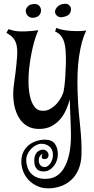

<svg xmlns="http://www.w3.org/2000/svg" viewBox="-20 -650 503 1032"><path d="M418 184.6Q416 227.5 401.9 260.7Q387.7 293.9 364.3 315.9Q340.8 337.9 310.1 349.6Q279.3 361.3 244.1 362.3Q209 363.3 181.2 350.6Q153.3 337.9 133.8 317.4Q114.3 296.9 104 269.5Q93.8 242.2 94.7 213.9Q95.7 185.5 106.9 164.1Q118.2 142.6 136.7 128.4Q155.3 114.3 177.7 107.4Q200.2 100.6 222.7 100.6Q261.7 101.6 276.4 125Q291 148.4 291 178.7Q291 195.3 285.6 211.9Q280.3 228.5 270 241.7Q259.8 254.9 245.6 263.2Q231.4 271.5 213.9 271.5Q206.1 271.5 197.3 269.5Q188.5 267.6 181.2 261.2Q173.8 254.9 168.9 243.7Q164.1 232.4 164.1 213.9Q164.1 186.5 176.8 170.9Q189.5 155.3 209 154.3Q222.7 154.3 231 162.1Q239.3 169.9 240.7 179.7Q242.2 189.5 236.8 197.3Q231.4 205.1 217.8 205.1Q204.1 204.1 204.1 193.8Q204.1 183.6 209 175.8Q201.2 179.7 194.8 188.5Q188.5 197.3 188.5 210.9Q188.5 228.5 197.3 238.3Q206.1 248 219.7 248Q229.5 248 237.8 241.7Q246.1 235.4 252 226.1Q257.8 216.8 261.2 205.6Q264.6 194.3 264.6 183.6Q264.6 152.3 244.6 136.7Q224.6 121.1 197.3 123Q186.5 124 172.9 130.9Q159.2 137.7 147.5 149.9Q135.7 162.1 127.9 178.7Q120.1 195.3 121.1 214.8Q122.1 234.4 128.9 252.9Q135.7 271.5 150.4 285.6Q165 299.8 187 306.6Q209 313.5 239.3 310.5Q299.8 304.7 331.5 239.3Q363.3 173.8 361.3 65.4Q360.4 29.3 359.4 2.4Q358.4 -24.4 357.4 -44.9Q356.4 -65.4 356 -82Q355.5 -98.6 355.5 -115.2Q347.7 -88.9 335.4 -60.5Q323.2 -32.2 303.2 -8.8Q283.2 14.6 254.4 29.3Q225.6 43.9 185.5 43Q155.3 42 132.8 30.8Q110.4 19.5 94.2 0Q78.1 -19.5 67.9 -45.9Q57.6 -72.3 53.7 -103.5Q48.8 -142.6 53.2 -182.1Q57.6 -221.7 63.5 -259.8Q69.3 -309.6 71.8 -344.7Q74.2 -379.9 69.8 -403.8Q65.4 -427.7 52.2 -443.8Q39.1 -460 14.6 -473.6L25.4 -493.2Q36.1 -490.2 47.4 -486.8Q58.6 -483.4 75.7 -481.9Q92.8 -480.5 119.1 -481.4Q145.5 -482.4 186.5 -487.3Q178.7 -472.7 170.9 -448.7Q163.1 -424.8 156.2 -396Q149.4 -367.2 144 -335Q138.7 -302.7 135.7 -272.5Q132.8 -242.2 133.3 -205.1Q133.8 -168 140.6 -135.3Q147.5 -102.5 162.6 -79.6Q177.7 -56.6 204.1 -54.7Q230.5 -52.7 251.5 -65.4Q272.5 -78.1 287.6 -95.7Q302.7 -113.3 311 -130.9Q319.3 -148.4 321.3 -156.2Q323.2 -164.1 326.2 -187Q329.1 -210 331.1 -241.2Q333 -272.5 334 -307.6Q335 -342.8 333 -374Q331.1 -402.3 325.7 -420.9Q320.3 -439.5 312.5 -451.2Q304.7 -462.9 295.4 -469.7Q286.1 -476.6 276.4 -480.5L282.2 -500Q297.9 -493.2 318.8 -489.3Q339.8 -485.4 362.8 -483.9Q385.7 -482.4 406.7 -482.9Q427.7 -483.4 443.4 -486.3Q418 -433.6 405.3 -349.1Q392.6 -264.6 397.5 -144.5Q399.4 -89.8 403.3 -47.9Q407.2 -5.9 411.1 31.2Q415 68.4 417 105Q418.9 141.6 418 184.6ZM163.1 -554.7Q143.6 -552.7 132.3 -562.5Q121.1 -572.3 119.1 -585.9Q116.2 -599.6 127 -612.8Q137.7 -626 157.2 -627.9Q177.7 -630.9 188.5 -621.1Q199.2 -611.3 200.2 -597.7Q202.1 -584 193.4 -571.3Q184.6 -558.6 163.1 -554.7ZM323.2 -559.6Q303.7 -553.7 291 -562Q278.3 -570.3 276.4 -582Q273.4 -593.8 284.2 -608.4Q294.9 -623 315.4 -627.9Q336.9 -632.8 348.1 -625Q359.4 -617.2 361.3 -604.5Q363.3 -590.8 355 -577.6Q346.7 -564.5 323.2 -559.6Z"/></svg>

Font: Mystery Quest
Style: Regular
Weight: 400
Designer: Squid
Foundry: Font Diner, Inc DBA Sideshow
Version: Version 1.000